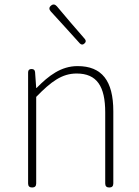

<svg xmlns="http://www.w3.org/2000/svg" viewBox="-20 -834 620 854"><path d="M141 -201V-403C208 -472 256 -507 321 -507C411 -507 448 -450 448 -334V-18C448 -6 454 0 466 0C478 0 484 -6 484 -18V-339C484 -475 433 -540 325 -540C252 -540 197 -498 143 -443H141L136 -513C135 -523 130 -527 120 -527C110 -527 105 -522 105 -512V-263V-18C105 -6 111 0 123 0C135 0 141 -6 141 -18ZM293 -735 233 -806C225 -815 216 -817 207 -809C197 -801 198 -792 206 -783L269 -714L335 -641C342 -634 349 -634 356 -641C363 -647 363 -654 357 -661Z"/></svg>

Font: GenSenRounded2 TW EL
Style: Regular
Weight: 250
Version: Version 2.100;PS 2.1;hotconv 16.6.51;makeotf.lib2.5.65220 DE